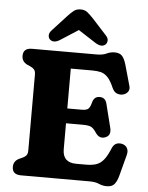

<svg xmlns="http://www.w3.org/2000/svg" viewBox="-62 -990 814 1058"><g transform="rotate(5 345.0 -461.0)"><path d="M44 -657Q44 -700 93 -700H450Q484 -700 504.5 -710Q525 -720 548 -720Q576 -720 589.5 -705.2Q603 -690.5 612.5 -658L645.5 -541Q650.5 -522.5 639.8 -509Q629 -495.5 610 -492Q594.5 -489.5 579.2 -495.8Q564 -502 554 -524Q537 -563.5 519.5 -581.8Q502 -600 481.5 -605Q461 -610 434 -610H315V-389.5H395Q424 -389.5 433.2 -400.8Q442.5 -412 448.5 -436.5Q457.5 -467.5 486.5 -468Q519.5 -468.5 527.5 -433.5L560 -304Q571 -260 534.5 -248.5Q505 -238.5 484 -269Q469 -292 455.2 -299.8Q441.5 -307.5 405.5 -307.5H315V-164Q315 -90 390.5 -90H443.5Q476 -90 499 -97Q522 -104 540.5 -125.5Q559 -147 576.5 -190Q592 -229.5 632 -221.5Q652 -217 661 -201Q670 -185 663.5 -161.5L632.5 -44Q623.5 -11.5 609.8 3.5Q596 18.5 568 18.5Q545.5 18.5 525 9.2Q504.5 0 470.5 0H93Q44 0 44 -43Q44 -74.5 74 -89.5L92 -97.5Q105 -103 113 -112Q121 -121 121 -140.5V-559.5Q121 -579 113 -588Q105 -597 92 -602.5L74 -610.5Q44 -625.5 44 -657ZM243 -762.5Q208 -740.5 187 -759.5Q179 -766.5 178 -780.5Q177 -794.5 190.5 -809.5L270 -896Q288 -915.5 303 -927.5Q318 -939.5 341 -939.5Q364 -939.5 378.8 -927.5Q393.5 -915.5 412 -896L491 -809.5Q505 -794.5 503.8 -780.5Q502.5 -766.5 494.5 -759.5Q474 -740.5 438.5 -762.5L341 -825.5Z"/></g></svg>

Font: Fraunces 9pt S100
Style: Bold
Weight: 700
Version: Version 1.000; ttfautohint (v1.8.3)